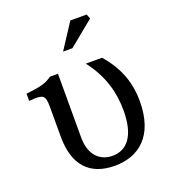

<svg xmlns="http://www.w3.org/2000/svg" viewBox="-137 -831 834 946"><g transform="rotate(-20 280.5 -358.0)"><path d="M527 -242C527 -330 502 -418 425 -506H340C412 -413 436 -319 436 -226C436 -91 384 -34 309 -34C249 -34 194 -74 194 -172V-506H152C121 -484 94 -475 15 -467V-429C91 -435 101 -430 101 -363V-209C101 -63 170 16 304 16C427 16 527 -57 527 -242ZM255 -600H304L436 -708L427 -732H341Z"/></g></svg>

Font: LT Superior Serif Medium
Style: Regular
Weight: 500
Designer: Daniel Lyons
Foundry: LyonsType
Version: Version 2.120;FEAKit 1.0